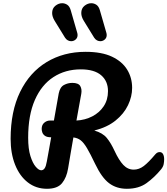

<svg xmlns="http://www.w3.org/2000/svg" viewBox="-20 -1168 1040 1193"><path d="M272 5Q204 5 153 -34.5Q102 -74 74 -144Q46 -214 46 -305Q46 -476 105 -597Q164 -718 269.5 -782Q375 -846 512 -846Q612 -846 675.5 -816Q739 -786 770 -735.5Q801 -685 801 -622Q801 -568 775.5 -514.5Q750 -461 698 -419Q646 -377 566 -357Q618 -342 643.5 -311Q669 -280 692 -230Q719 -172 746.5 -143Q774 -114 811 -114Q844 -114 873.5 -136.5Q903 -159 945 -209Q953 -218 959.5 -220.5Q966 -223 972 -223Q986 -223 993 -210.5Q1000 -198 1000 -178Q1000 -164 997 -148Q994 -132 981 -116Q940 -66 891 -30.5Q842 5 768 5Q704 5 658 -29.5Q612 -64 571 -150Q541 -213 520.5 -247.5Q500 -282 481 -296.5Q462 -311 436 -314Q428 -270 420 -222Q412 -174 403 -121Q394 -65 365.5 -30Q337 5 272 5ZM155 -312Q155 -243 169 -198.5Q183 -154 202 -132Q221 -110 236 -110Q249 -110 257.5 -122.5Q266 -135 271 -165Q278 -201 284.5 -239Q291 -277 298 -315Q272 -315 259.5 -324Q247 -333 243 -345Q239 -357 239 -367Q239 -392 255 -405.5Q271 -419 290 -419H315Q323 -464 330.5 -506.5Q338 -549 345 -588Q353 -627 377.5 -640Q402 -653 429 -653Q467 -653 478.5 -633.5Q490 -614 485 -585Q478 -546 470.5 -505Q463 -464 455 -419Q509 -422 553.5 -445Q598 -468 624.5 -508Q651 -548 651 -602Q651 -664 608.5 -700.5Q566 -737 482 -737Q386 -737 312 -689Q238 -641 196.5 -546.5Q155 -452 155 -312ZM603 -912Q593 -912 583 -917Q573 -922 565 -934L501 -1038Q485 -1064 485 -1087Q485 -1116 505 -1132Q525 -1148 547 -1148Q564 -1148 578.5 -1138.5Q593 -1129 600 -1106L641 -964Q642 -960 642.5 -957Q643 -954 643 -950Q643 -933 631 -922.5Q619 -912 603 -912ZM422 -912Q412 -912 402 -917Q392 -922 384 -934L320 -1038Q304 -1064 304 -1087Q304 -1116 324 -1132Q344 -1148 366 -1148Q383 -1148 397.5 -1138.5Q412 -1129 419 -1106L460 -964Q461 -960 461.5 -957Q462 -954 462 -950Q462 -933 450 -922.5Q438 -912 422 -912Z"/></svg>

Font: Pacifico
Style: Regular
Weight: 400
Designer: Vernon Adams
Foundry: Vernon Adams
Version: Version 3.010; ttfautohint (v1.8.4.7-5d5b)